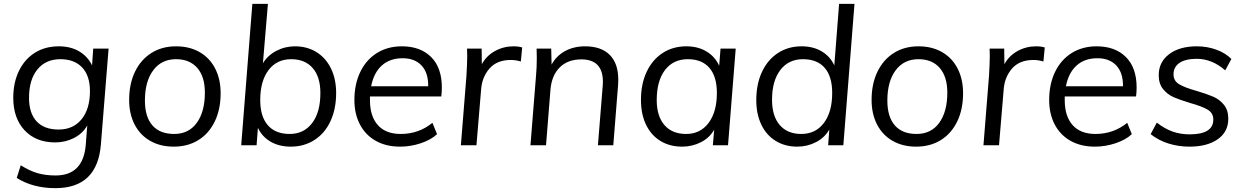

<svg xmlns="http://www.w3.org/2000/svg" viewBox="-20 -756 6471 999"><path d="M545 -503 505 -5Q487 223 268 223Q152 223 67 170L88 104Q134 133 175.5 145Q217 157 269 157Q412 157 426 0L434 -103Q410 -61 365 -38Q320 -15 267 -15Q167 -15 108 -78Q49 -141 49 -247Q49 -326 78.5 -387Q108 -448 161.5 -481.5Q215 -515 286 -515Q347 -515 391.5 -489Q436 -463 459 -416L465 -503ZM448 -282Q448 -362 407.5 -405Q367 -448 294 -448Q218 -448 174.5 -394.5Q131 -341 131 -247Q131 -167 170.5 -124.5Q210 -82 285 -82Q361 -82 404.5 -135.5Q448 -189 448 -282Z M652 -236Q652 -320 682.5 -383Q713 -446 768 -480.5Q823 -515 896 -515Q966 -515 1018.5 -485Q1071 -455 1099.5 -399.5Q1128 -344 1128 -271Q1128 -187 1097.5 -124Q1067 -61 1012 -27Q957 7 884 7Q814 7 761.5 -23Q709 -53 680.5 -108Q652 -163 652 -236ZM1046 -274Q1046 -357 1006.5 -402.5Q967 -448 896 -448Q820 -448 777 -390Q734 -332 734 -233Q734 -148 773 -103.5Q812 -59 886 -59Q962 -59 1004 -117Q1046 -175 1046 -274Z M1729 -272Q1729 -189 1699.5 -125.5Q1670 -62 1616 -27.5Q1562 7 1493 7Q1433 7 1388.5 -18.5Q1344 -44 1322 -91L1315 0H1235L1293 -736H1374L1348 -427Q1373 -468 1418 -491.5Q1463 -515 1515 -515Q1578 -515 1626.5 -485Q1675 -455 1702 -400Q1729 -345 1729 -272ZM1647 -272Q1647 -356 1607 -402Q1567 -448 1495 -448Q1420 -448 1377 -391Q1334 -334 1334 -235Q1334 -150 1373.5 -104.5Q1413 -59 1487 -59Q1561 -59 1604 -115.5Q1647 -172 1647 -272Z M1905 -254V-234Q1905 -151 1946 -105Q1987 -59 2065 -59Q2159 -59 2230 -117L2254 -58Q2222 -28 2169 -10.5Q2116 7 2062 7Q1989 7 1935.5 -23Q1882 -53 1853 -108Q1824 -163 1824 -236Q1824 -318 1854.5 -381.5Q1885 -445 1941 -480Q1997 -515 2071 -515Q2167 -515 2223 -459.5Q2279 -404 2279 -300Q2279 -278 2276 -254ZM1911 -307H2208Q2209 -377 2173.5 -415Q2138 -453 2075 -453Q2009 -453 1967 -415.5Q1925 -378 1911 -307Z M2697 -509 2690 -436Q2664 -444 2638 -444Q2565 -444 2526 -398.5Q2487 -353 2483 -287L2459 0H2378L2407 -362Q2411 -430 2411 -464Q2411 -490 2410 -503H2486L2487 -422Q2511 -466 2555.5 -490.5Q2600 -515 2652 -515Q2678 -515 2697 -509Z M3197 -341Q3197 -323 3196 -314L3171 0H3091L3116 -309Q3117 -316 3117 -330Q3117 -447 3005 -447Q2934 -447 2892 -405Q2850 -363 2844 -288L2821 0H2740L2769 -362Q2773 -403 2773 -456Q2773 -487 2772 -503H2848L2850 -420Q2875 -466 2920.5 -490.5Q2966 -515 3024 -515Q3108 -515 3152.5 -470.5Q3197 -426 3197 -341Z M3808 -503 3768 0H3689L3696 -81Q3672 -39 3627 -16Q3582 7 3529 7Q3465 7 3416.5 -22.5Q3368 -52 3341.5 -107Q3315 -162 3315 -236Q3315 -319 3344.5 -382Q3374 -445 3427.5 -480Q3481 -515 3551 -515Q3611 -515 3655.5 -488.5Q3700 -462 3722 -414L3729 -503ZM3710 -272Q3710 -358 3671 -403Q3632 -448 3559 -448Q3483 -448 3440 -391.5Q3397 -335 3397 -235Q3397 -152 3437 -105.5Q3477 -59 3550 -59Q3624 -59 3667 -116.5Q3710 -174 3710 -272Z M4426 -736 4368 0H4289L4295 -82Q4271 -40 4226 -16.5Q4181 7 4128 7Q4065 7 4016.5 -22.5Q3968 -52 3941.5 -107Q3915 -162 3915 -235Q3915 -318 3944.5 -381.5Q3974 -445 4027.5 -480Q4081 -515 4151 -515Q4211 -515 4255 -489Q4299 -463 4321 -416L4346 -736ZM4310 -272Q4310 -358 4271 -403Q4232 -448 4158 -448Q4083 -448 4040 -391.5Q3997 -335 3997 -237Q3997 -152 4037 -105.5Q4077 -59 4149 -59Q4224 -59 4267 -116.5Q4310 -174 4310 -272Z M4515 -236Q4515 -320 4545.5 -383Q4576 -446 4631 -480.5Q4686 -515 4759 -515Q4829 -515 4881.5 -485Q4934 -455 4962.5 -399.5Q4991 -344 4991 -271Q4991 -187 4960.5 -124Q4930 -61 4875 -27Q4820 7 4747 7Q4677 7 4624.5 -23Q4572 -53 4543.5 -108Q4515 -163 4515 -236ZM4909 -274Q4909 -357 4869.5 -402.5Q4830 -448 4759 -448Q4683 -448 4640 -390Q4597 -332 4597 -233Q4597 -148 4636 -103.5Q4675 -59 4749 -59Q4825 -59 4867 -117Q4909 -175 4909 -274Z M5416 -509 5409 -436Q5383 -444 5357 -444Q5284 -444 5245 -398.5Q5206 -353 5202 -287L5178 0H5097L5126 -362Q5130 -430 5130 -464Q5130 -490 5129 -503H5205L5206 -422Q5230 -466 5274.5 -490.5Q5319 -515 5371 -515Q5397 -515 5416 -509Z M5520 -254V-234Q5520 -151 5561 -105Q5602 -59 5680 -59Q5774 -59 5845 -117L5869 -58Q5837 -28 5784 -10.5Q5731 7 5677 7Q5604 7 5550.5 -23Q5497 -53 5468 -108Q5439 -163 5439 -236Q5439 -318 5469.5 -381.5Q5500 -445 5556 -480Q5612 -515 5686 -515Q5782 -515 5838 -459.5Q5894 -404 5894 -300Q5894 -278 5891 -254ZM5526 -307H5823Q5824 -377 5788.5 -415Q5753 -453 5690 -453Q5624 -453 5582 -415.5Q5540 -378 5526 -307Z M5967 -58 5999 -118Q6040 -86 6081 -71.5Q6122 -57 6170 -57Q6293 -57 6293 -134Q6293 -168 6263.5 -185.5Q6234 -203 6173 -220Q6120 -236 6087.5 -250Q6055 -264 6032 -292Q6009 -320 6009 -365Q6009 -433 6063 -474Q6117 -515 6207 -515Q6261 -515 6309 -497.5Q6357 -480 6387 -449L6355 -390Q6286 -450 6207 -450Q6149 -450 6117.5 -429Q6086 -408 6086 -369Q6086 -335 6115.5 -317.5Q6145 -300 6206 -283Q6260 -267 6292.5 -253Q6325 -239 6348 -211Q6371 -183 6371 -138Q6371 -70 6316 -31.5Q6261 7 6169 7Q6111 7 6059 -9.5Q6007 -26 5967 -58Z"/></svg>

Font: Muli
Style: Italic
Weight: 400
Italic angle: -4.541°
Designer: Vernon Adams
Foundry: Vernon Adams
Version: Version 2.001